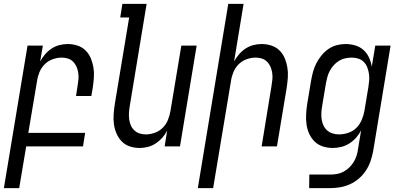

<svg xmlns="http://www.w3.org/2000/svg" viewBox="-48 -755 2068 990"><path d="M-28 215 94 -520H173L159 -438Q170 -458 184.5 -475Q199 -492 218 -504.5Q237 -517 258.5 -522.5Q280 -528 301 -528Q327 -528 351.5 -520Q376 -512 393.5 -494.5Q411 -477 420.5 -454Q430 -431 434 -405.5Q438 -380 436 -353.5Q434 -327 430 -301L423 -260H344L352 -312Q355 -329 356.5 -346Q358 -363 355.5 -379.5Q353 -396 346.5 -411Q340 -426 329 -437Q318 -448 302.5 -453Q287 -458 270 -458Q247 -458 223.5 -449.5Q200 -441 182.5 -423.5Q165 -406 155.5 -383Q146 -360 143 -337L98 -70H391L380 0H87L51 215Z M672 8Q646 8 621.5 0Q597 -8 580 -25.5Q563 -43 553 -66Q543 -89 539.5 -114.5Q536 -140 538 -166.5Q540 -193 544 -219L618 -665H572L583 -735H708L621 -208Q618 -191 617 -174Q616 -157 618 -140.5Q620 -124 626.5 -109Q633 -94 644.5 -83Q656 -72 671.5 -67Q687 -62 704 -62Q727 -62 750.5 -70.5Q774 -79 791.5 -96.5Q809 -114 818 -137Q827 -160 831 -183L887 -520H966L880 0H801L814 -82Q804 -62 789 -45Q774 -28 755 -15.5Q736 -3 714.5 2.5Q693 8 672 8Z M972 215 1129 -735H1208L1159 -438Q1170 -458 1184.5 -475Q1199 -492 1218 -504.5Q1237 -517 1258.5 -522.5Q1280 -528 1301 -528Q1327 -528 1351.5 -520Q1376 -512 1393.5 -494.5Q1411 -477 1420.5 -454Q1430 -431 1434 -405.5Q1438 -380 1436 -353.5Q1434 -327 1430 -301L1380 0H1301L1352 -312Q1355 -329 1356.5 -346Q1358 -363 1355.5 -379.5Q1353 -396 1346.5 -411Q1340 -426 1329 -437Q1318 -448 1302.5 -453Q1287 -458 1270 -458Q1247 -458 1223.5 -449.5Q1200 -441 1182.5 -423.5Q1165 -406 1155.5 -383Q1146 -360 1143 -337L1051 215Z M1546 215 1547 145H1655Q1672 145 1689.5 142Q1707 139 1723 130.5Q1739 122 1752.5 109Q1766 96 1775.5 80.5Q1785 65 1790.5 48Q1796 31 1798 14L1814 -83Q1804 -63 1788.5 -45.5Q1773 -28 1753.5 -15.5Q1734 -3 1711.5 2.5Q1689 8 1668 8Q1641 8 1616.5 0Q1592 -8 1574.5 -25Q1557 -42 1546.5 -65Q1536 -88 1532.5 -113.5Q1529 -139 1530.5 -166Q1532 -193 1536 -219L1556 -339Q1560 -362 1566 -384.5Q1572 -407 1583 -428.5Q1594 -450 1609.5 -469Q1625 -488 1645 -502Q1665 -516 1688 -522Q1711 -528 1734 -528Q1760 -528 1784.5 -520.5Q1809 -513 1826.5 -497Q1844 -481 1854.5 -458.5Q1865 -436 1869 -411L1887 -520H1966L1876 25Q1871 51 1862.5 76Q1854 101 1839 124Q1824 147 1802.5 165.5Q1781 184 1756.5 195Q1732 206 1706 210.5Q1680 215 1654 215ZM1700 -62Q1723 -62 1747.5 -70Q1772 -78 1789.5 -95.5Q1807 -113 1817 -136.5Q1827 -160 1831 -183L1851 -303Q1854 -321 1855.5 -339Q1857 -357 1854.5 -374Q1852 -391 1846 -407Q1840 -423 1828.5 -435Q1817 -447 1800.5 -452.5Q1784 -458 1766 -458Q1750 -458 1733 -454.5Q1716 -451 1701 -442Q1686 -433 1674 -420Q1662 -407 1653.5 -391.5Q1645 -376 1640.5 -360Q1636 -344 1633 -328L1613 -208Q1610 -191 1609 -173.5Q1608 -156 1610.5 -139.5Q1613 -123 1620 -108Q1627 -93 1639 -82.5Q1651 -72 1667 -67Q1683 -62 1700 -62Z"/></svg>

Font: Iosevka Term Curly Oblique
Style: Regular
Weight: 400
Italic angle: -9°
Designer: Belleve Invis
Foundry: Belleve Invis
Version: Version 32.3.0